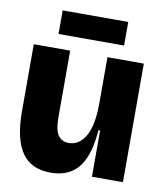

<svg xmlns="http://www.w3.org/2000/svg" viewBox="-81 -762 718 842"><g transform="rotate(10 278.5 -341.0)"><path d="M200 14Q114 14 72.5 -46Q31 -106 31 -230V-528H193V-232Q193 -174 209.5 -151Q226 -128 257 -128Q279 -128 297.5 -139.5Q316 -151 330 -174.5Q344 -198 351.5 -235Q359 -272 359 -324V-528H521V-238V0H383V-206H376Q370 -129 349 -80.5Q328 -32 291 -9Q254 14 200 14ZM130 -591V-696H422V-591Z"/></g></svg>

Font: Bricolage Grotesque 96pt ExtraBold
Style: Regular
Weight: 800
Designer: Mathieu Triay
Foundry: Atelier Triay
Version: Version 1.001;gftools[0.9.33.dev8+g029e19f]